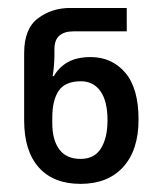

<svg xmlns="http://www.w3.org/2000/svg" viewBox="-20 -864 394 477"><path d="M180.2 -407.2Q112.8 -407.2 76.4 -448Q40 -488.8 40 -564.9V-731.9Q40 -793 74.5 -818.6Q108.9 -844.2 153.8 -844.2H294.9V-786.1H162.1Q140.1 -786.1 127.7 -775.6Q115.2 -765.1 115.2 -741.2V-726.1Q115.2 -715.8 114 -700.9Q112.8 -686 110.8 -674.8H113.8Q126 -696.8 148.4 -709.5Q170.9 -722.2 205.1 -722.2Q257.8 -722.2 291 -683.6Q324.2 -645 324.2 -566.9Q324.2 -491.2 286.1 -449.2Q248 -407.2 180.2 -407.2ZM180.2 -469.2Q214.8 -469.2 231 -495.6Q247.1 -522 247.1 -564.9Q247.1 -612.8 229.5 -637.5Q211.9 -662.1 181.2 -662.1Q142.1 -662.1 126 -638.7Q109.9 -615.2 109.9 -571.8V-558.1Q109.9 -516.1 127.4 -492.7Q145 -469.2 180.2 -469.2Z"/></svg>

Font: Kurinto Seri
Style: Regular
Weight: 400
Designer: Kurinto was developed by Clint Goss from a range of fonts that are compatible with the SIL Open Font License Version 1.1
Foundry: Clinton F. Goss
Version: Version 2.196; July 25, 2020